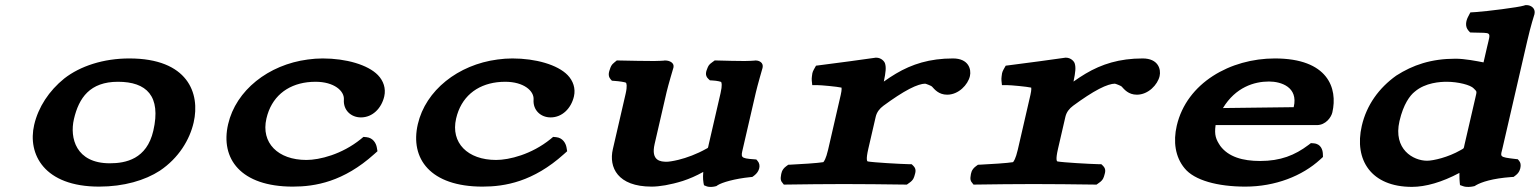

<svg xmlns="http://www.w3.org/2000/svg" viewBox="-20 -718 6007 749"><path d="M366.5 10C463.7 10 545.8 -14.6 603.5 -52C677.5 -101.7 720 -173.1 735.4 -240C761.8 -354.5 712.8 -490 484.3 -490C383.7 -490 292.9 -460.4 230.7 -411.8C171.1 -363.7 129.3 -300 113.3 -230.9C86.8 -116.2 152.3 10 366.5 10ZM578.1 -208C552.5 -97 470.2 -81 408.3 -81C275.9 -81 251.5 -180.1 268.3 -253C287.7 -336.8 331.1 -399 440.2 -399C551.5 -399 609.4 -343.8 578.1 -208Z M1452.5 -128 1450.1 -142.3C1447.2 -159.4 1435.1 -180.5 1409.5 -182.9L1397.8 -184L1387.5 -175.4C1313.5 -115.5 1226.2 -94 1175.4 -94C1063.9 -94 997.5 -161 1019.3 -255.5C1038.5 -338.8 1098.2 -387.1 1178.8 -397.1C1189 -398.3 1199.8 -399 1211 -399C1283.1 -399 1323.9 -363.4 1321.5 -329.6C1318.5 -288.7 1348.8 -260 1388 -260C1433.6 -260 1468.3 -295.8 1479 -342C1486.1 -373 1475.9 -402.8 1454.2 -425.2C1415.1 -465.4 1329.8 -490 1239 -490C1219.6 -490 1200.2 -488.6 1181 -485.9C1026.7 -465.7 900.4 -365.5 869.9 -233.5C838.8 -99 918.8 10 1122.4 10C1209.9 10 1320 -9 1439.6 -116.5Z M2192.5 -128 2190.1 -142.3C2187.2 -159.4 2175.1 -180.5 2149.5 -182.9L2137.8 -184L2127.5 -175.4C2053.5 -115.5 1966.2 -94 1915.4 -94C1803.9 -94 1737.5 -161 1759.3 -255.5C1778.5 -338.8 1838.2 -387.1 1918.8 -397.1C1929 -398.3 1939.8 -399 1951 -399C2023.1 -399 2063.9 -363.4 2061.5 -329.6C2058.5 -288.7 2088.8 -260 2128 -260C2173.6 -260 2208.3 -295.8 2219 -342C2226.1 -373 2215.9 -402.8 2194.2 -425.2C2155.1 -465.4 2069.8 -490 1979 -490C1959.6 -490 1940.2 -488.6 1921 -485.9C1766.7 -465.7 1640.4 -365.5 1609.9 -233.5C1578.8 -99 1658.8 10 1862.4 10C1949.9 10 2060 -9 2179.6 -116.5Z M2643.6 -12.1C2670.4 -20.9 2695.5 -31.8 2723.4 -47.3C2721.3 -22.2 2723.8 -7.7 2724.4 -4.6L2726.3 4.7L2735.4 8.4C2747.1 13.2 2761.9 10.9 2769 9.3L2774.7 7.9L2779.9 4.3C2796.9 -6.4 2845.9 -20.8 2906.1 -26.9L2915 -27.8L2922.5 -33.4C2943.2 -49 2949.1 -74.5 2935.5 -90L2930.4 -95.9L2921.3 -96.6C2866.8 -100.5 2870.1 -104.3 2878.4 -140.1L2928.5 -356.9C2934.4 -382.5 2953.7 -449.8 2954.7 -453L2954.7 -453.3L2954.9 -453.9C2959.2 -472.9 2942.5 -482 2928.3 -482H2925.9L2923.6 -481.6C2921.2 -481.2 2897.7 -480 2884.9 -480C2853.4 -480 2815.8 -481 2779 -482L2768.3 -482.3L2757.8 -474.7C2744.7 -466.2 2742.1 -458 2739.6 -451.9C2735.4 -441.3 2728 -424.6 2743 -410.6L2749.4 -404.6L2758.9 -404.1C2778.7 -403.1 2791.9 -399.2 2793.1 -398.2C2794.8 -396.4 2798.4 -386.7 2790.9 -354.5L2744.7 -154.3C2741 -138.1 2743.7 -142.5 2735.1 -137.6C2697.9 -116.6 2658.5 -102.4 2626.8 -94.6C2605 -89.2 2587.6 -87 2581.2 -87C2557.9 -87 2518.3 -89.5 2533.7 -156.2L2580.6 -359.5C2586.5 -385 2606.8 -453.3 2606.8 -453.3L2607 -453.9L2607.2 -454.5C2611.4 -473.1 2591.8 -482 2575.4 -482H2572.5L2569.7 -481.5C2567.8 -481.3 2547.3 -480 2532.1 -480C2495.7 -480 2439.4 -481 2397 -482L2386.3 -482.3L2377 -474.7C2364.7 -465.5 2362.2 -456.5 2359.9 -449.9C2356.2 -439.4 2349.7 -423 2361.8 -409.1L2367 -403.2L2376 -402.5C2396.6 -401.2 2417.7 -397.6 2421.8 -395.5C2423.9 -393.3 2427.7 -383.2 2420.7 -352.6L2370.7 -135.9C2354.3 -65.2 2389.3 10 2521.9 10C2552.2 10 2594.6 3.2 2643.6 -12.1Z M3432.6 -470.2C3430.8 -477.5 3418.4 -493 3398.2 -493H3395.8L3393.3 -492.6C3341.8 -485.2 3250.1 -472.7 3179.3 -463.8L3163.3 -461.8L3154.9 -446.9C3148.4 -435.3 3148.2 -427.6 3147.3 -419.8C3146.6 -413.8 3146.2 -408.7 3146.8 -403.1L3148.6 -386H3166.6C3183.7 -386 3246.3 -380 3262.8 -376.2C3262.8 -376.2 3264.7 -369.2 3259.8 -348L3210.5 -134.1C3202.1 -98 3194.2 -87.3 3191.6 -85.4C3172.1 -81.9 3100.1 -77.2 3064.7 -75.7L3055 -75.3L3046.8 -69.3C3028.8 -56 3027.7 -40.8 3026.4 -30.9C3025.5 -24.1 3023.5 -14.8 3032 -5.3L3037.8 2.2L3048.6 2C3090.3 1 3226.6 0 3271.8 0C3318.2 0 3457.3 1 3505.5 2L3517.6 2.2L3528 -5.3C3543.8 -16 3545.8 -26.8 3548.1 -34.5C3550.8 -44 3556.2 -58.1 3543.1 -70.9L3536.6 -77.3L3525.3 -77.5C3491.1 -78.3 3387.3 -84.1 3364.7 -88.3C3362.7 -89.6 3357.5 -94.8 3367.3 -137.4L3396.2 -262.5C3400.4 -280.5 3411.2 -294.3 3426.2 -305.4C3464.4 -333.5 3499.1 -356.3 3527.8 -371.2C3555.8 -385.7 3576.2 -391.5 3589 -391.6C3591.5 -391.6 3612 -383.7 3615.3 -380.7C3625.7 -369.4 3641.8 -348.6 3675 -348.6C3719.5 -348.6 3755.9 -387.5 3763.7 -421.1C3769.8 -447.8 3758.5 -490 3697.6 -490C3606.6 -490 3537.6 -467.8 3475.1 -430.8C3459 -421.3 3443.5 -410.9 3427.8 -399.8C3435.7 -437.1 3437.2 -455.5 3432.6 -470.2Z M4172.6 -470.2C4170.8 -477.5 4158.4 -493 4138.2 -493H4135.8L4133.3 -492.6C4081.8 -485.2 3990.1 -472.7 3919.3 -463.8L3903.3 -461.8L3894.9 -446.9C3888.4 -435.3 3888.2 -427.6 3887.3 -419.8C3886.6 -413.8 3886.2 -408.7 3886.8 -403.1L3888.6 -386H3906.6C3923.7 -386 3986.3 -380 4002.8 -376.2C4002.8 -376.2 4004.7 -369.2 3999.8 -348L3950.5 -134.1C3942.1 -98 3934.2 -87.3 3931.6 -85.4C3912.1 -81.9 3840.1 -77.2 3804.7 -75.7L3795 -75.3L3786.8 -69.3C3768.8 -56 3767.7 -40.8 3766.4 -30.9C3765.5 -24.1 3763.5 -14.8 3772 -5.3L3777.8 2.2L3788.6 2C3830.3 1 3966.6 0 4011.8 0C4058.2 0 4197.3 1 4245.5 2L4257.6 2.2L4268 -5.3C4283.8 -16 4285.8 -26.8 4288.1 -34.5C4290.8 -44 4296.2 -58.1 4283.1 -70.9L4276.6 -77.3L4265.3 -77.5C4231.1 -78.3 4127.3 -84.1 4104.7 -88.3C4102.7 -89.6 4097.5 -94.8 4107.3 -137.4L4136.2 -262.5C4140.4 -280.5 4151.2 -294.3 4166.2 -305.4C4204.4 -333.5 4239.1 -356.3 4267.8 -371.2C4295.8 -385.7 4316.2 -391.5 4329 -391.6C4331.5 -391.6 4352 -383.7 4355.3 -380.7C4365.7 -369.4 4381.8 -348.6 4415 -348.6C4459.5 -348.6 4495.9 -387.5 4503.7 -421.1C4509.8 -447.8 4498.5 -490 4437.6 -490C4346.6 -490 4277.6 -467.8 4215.1 -430.8C4199 -421.3 4183.5 -410.9 4167.8 -399.8C4175.7 -437.1 4177.2 -455.5 4172.6 -470.2Z M4930.2 -400C4978.1 -400 5044.8 -378.1 5027 -301C5027 -300.9 5027 -300.7 5026.6 -299.9L4750.8 -296.5C4800.1 -377.6 4872.3 -400 4930.2 -400ZM5093.9 -159.7 5084.3 -152.4C5031.4 -112.5 4975.6 -90 4895.8 -90C4828 -90 4772.4 -105.9 4740.5 -148.6C4723.5 -174 4716.6 -190.9 4722.1 -230H5117.1C5151.9 -230 5173.2 -260.7 5177.5 -279.3C5199.5 -374.5 5160 -490 4953.3 -490C4779.9 -490 4609.2 -394.9 4570.5 -227.3C4556.3 -166.1 4564.3 -105.9 4601.1 -61.6C4639.2 -14.4 4730.4 10 4837.9 10C4955 10 5060 -31.6 5130 -95.7L5141 -105.7L5140.5 -118.6C5139.9 -132.1 5133.7 -157 5104.4 -158.9Z M5674.4 -7.6 5675.5 4 5687.9 8.4C5701.4 13.2 5718.1 10.9 5726.1 9.3L5732.6 7.9L5738.4 4.3C5758.9 -7.4 5801.5 -22 5875.3 -27.3L5884.6 -27.9L5892.5 -33.9C5906.8 -44.7 5910.7 -57.7 5911.8 -67.7C5912.6 -74.9 5912.3 -83.6 5905.7 -91.2L5900.9 -96.8L5892.6 -97.7C5824.9 -105.5 5833.5 -106.1 5841.8 -142L5937.8 -558C5952.3 -620.8 5965 -659.5 5965.4 -660.6L5965.8 -661.8L5966.1 -663C5971.4 -686.3 5951.3 -698 5935.9 -698H5930.5L5925 -696.2C5904 -689.4 5779.6 -673.7 5736.6 -670.9L5715.9 -669.6L5706.8 -652.1C5699.1 -637 5693.8 -614.8 5708.7 -598.3L5715 -591.4L5726 -591C5801.6 -588.3 5795.9 -598.5 5781 -534L5767.3 -474.6C5741.1 -479.7 5694 -489 5658.1 -489C5562.9 -489 5491.4 -464.5 5426.9 -423.1C5359.1 -374.7 5311.2 -308.4 5292.4 -227.2C5261.5 -93.3 5329.5 11 5488.1 11C5541.1 11 5605.2 -7.1 5673.2 -43.5C5672.8 -25.5 5674.2 -9.5 5674.4 -7.6ZM5677.5 -132.1C5629.6 -104.5 5571.6 -91 5546.9 -91C5493.3 -91 5414 -135.4 5439.5 -245.9C5454.8 -312.1 5480.7 -345.9 5498.4 -359.9L5498.9 -360.3L5499.4 -360.7C5540.5 -395.9 5599.1 -399 5623.7 -399C5667.6 -399 5716.9 -386.7 5729.2 -372.9C5741.8 -359.4 5741.9 -364.5 5735.2 -335.3L5693 -152.9C5689.3 -136.8 5692.9 -141 5677.5 -132.1Z"/></svg>

Font: Linux Libertine Mono O 
Style: Mono Bold Oblique
Weight: 400
Italic angle: -13°
Designer: Philipp H. Poll
Foundry: Philipp H. Poll
Version: Version 5.1.7